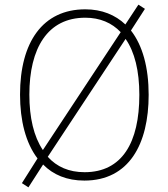

<svg xmlns="http://www.w3.org/2000/svg" viewBox="-20 -765 719 824"><path d="M618 -358C618 -475 592 -570 542 -634L602 -727L574 -745L518 -660C475 -701 417 -725 346 -725C164 -725 66 -585 66 -359C66 -248 90 -152 141 -85L74 21L102 39L165 -59C208 -15 267 10 342 10C534 10 618 -147 618 -358ZM106 -359C106 -558 184 -689 346 -689C409 -689 460 -667 498 -627L164 -121C125 -179 106 -260 106 -359ZM578 -358C578 -153 504 -26 343 -26C276 -26 224 -49 185 -92L519 -598C558 -542 578 -461 578 -358Z"/></svg>

Font: Noto Sans Devanagari SemiCondensed ExtraLight
Style: Regular
Weight: 200
Width: 4
Designer: Jelle Bosma - Monotype Design Team
Foundry: Monotype Imaging Inc.
Version: Version 2.004